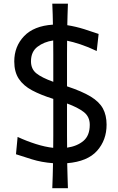

<svg xmlns="http://www.w3.org/2000/svg" viewBox="-20 -872 637 1038"><path d="M262.7 145.5Q264.2 110.4 265.1 76.7Q266.1 43 266.6 10.3Q204.1 5.4 153.1 -10.5Q102.1 -26.4 66.4 -38.1L75.2 -131.8Q123.5 -109.4 173.6 -93.5Q223.6 -77.6 267.6 -72.8Q268.1 -105.5 268.1 -138.2Q268.1 -170.9 268.1 -203.6V-337.4Q200.7 -358.4 153.6 -383.5Q106.4 -408.7 81.8 -445.8Q57.1 -482.9 57.1 -540Q57.1 -620.6 109.9 -676.3Q162.6 -731.9 266.1 -738.8Q265.6 -766.1 264.9 -794.4Q264.2 -822.8 262.7 -852.1H347.2Q346.2 -821.8 345.2 -792.7Q344.2 -763.7 343.8 -735.8Q390.1 -728.5 436 -714.1Q481.9 -699.7 513.2 -688.5L502.9 -596.2Q456.1 -618.7 414.6 -632.3Q373 -646 342.8 -651.9Q342.3 -614.7 342.3 -577.6Q342.3 -540.5 342.3 -502.9V-405.3Q423.3 -378.4 470 -350.1Q516.6 -321.8 536.4 -285.4Q556.2 -249 556.2 -197.8Q556.2 -114.7 504.9 -56.9Q453.6 1 343.3 10.3Q344.2 43 345 76.7Q345.7 110.4 347.2 145.5ZM147.5 -540.5Q147.5 -499 176.5 -475.6Q205.6 -452.1 268.1 -429.7V-502.9Q268.1 -541 268.1 -578.4Q268.1 -615.7 267.6 -653.3Q217.8 -646 182.6 -619.1Q147.5 -592.3 147.5 -540.5ZM342.3 -203.6Q342.3 -170.9 342.3 -138.7Q342.3 -106.4 342.8 -73.7Q397 -81.5 431.2 -110.4Q465.3 -139.2 465.3 -197.3Q465.3 -241.2 432.9 -266.4Q400.4 -291.5 342.3 -312.5Z"/></svg>

Font: Pinar-DS2-FD Medium
Style: Regular
Weight: 500
Designer: Amin Abedi
Version: Version 3.000